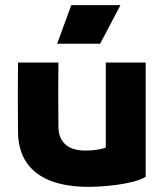

<svg xmlns="http://www.w3.org/2000/svg" viewBox="-20 -713 640 746"><path d="M391 -470V-140C377 -133 343 -128 312 -128C244 -128 208 -160 207 -220C206 -305 206 -385 207 -470H50C49 -375 49 -294 50 -199C51 -91 112 13 325 13C378 13 497 4 546 -26V-470ZM202 -543H369L448 -693H257Z"/></svg>

Font: Kreadon Extra Bold
Style: Regular
Weight: 800
Designer: kohakuno
Foundry: StudioGnu
Version: Version 1.000;Glyphs 3.1.2 (3151)